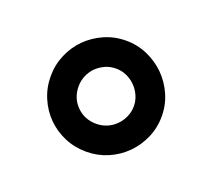

<svg xmlns="http://www.w3.org/2000/svg" viewBox="-53 -748 371 335"><g transform="rotate(20 132.5 -580.0)"><path d="M29.3 -580.1Q29.3 -601.1 37.4 -619.9Q45.4 -638.7 59.3 -652.6Q73.2 -666.5 92 -674.8Q110.8 -683.1 132.3 -683.1Q153.3 -683.1 172.1 -674.8Q190.9 -666.5 204.8 -652.6Q218.8 -638.7 227.1 -619.9Q235.4 -601.1 235.4 -580.1Q235.4 -558.6 227.1 -539.8Q218.8 -521 204.8 -507.1Q190.9 -493.2 172.1 -485.1Q153.3 -477.1 132.3 -477.1Q110.8 -477.1 92 -485.1Q73.2 -493.2 59.3 -507.1Q45.4 -521 37.4 -539.8Q29.3 -558.6 29.3 -580.1ZM81.1 -580.1Q81.1 -558.1 95.7 -543.5Q110.4 -528.8 132.3 -528.8Q142.6 -528.8 151.9 -532.7Q161.1 -536.6 168.2 -543.7Q175.3 -550.8 179.4 -560.1Q183.6 -569.3 183.6 -580.1Q183.6 -590.3 179.4 -599.6Q175.3 -608.9 168.2 -616Q161.1 -623 151.9 -627.2Q142.6 -631.3 132.3 -631.3Q121.6 -631.3 112.3 -627.2Q103 -623 95.9 -616Q88.9 -608.9 85 -599.6Q81.1 -590.3 81.1 -580.1Z"/></g></svg>

Font: Crushed
Style: Regular
Weight: 400
Width: 3
Designer: Astigmatic (AOETI)
Foundry: Astigmatic (AOETI)
Version: Version 001.001